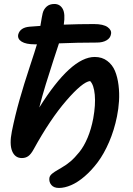

<svg xmlns="http://www.w3.org/2000/svg" viewBox="-20 -760 662 957"><path d="M273.9 176.8Q248.5 176.8 236.1 162.1Q223.6 147.5 226.1 127Q227.1 121.1 230.5 115.7Q233.9 110.4 241 104.7Q248 99.1 253.4 95.7Q258.8 92.3 270 85.7Q281.2 79.1 286.1 76.2Q311 62 331.8 44.2Q352.5 26.4 375.5 -2Q398.4 -30.3 416.5 -73.2Q434.6 -116.2 444.8 -169.9Q457 -237.8 452.4 -287.6Q447.8 -337.4 429.2 -356Q391.6 -352.1 310.8 -258.8Q230 -165.5 147.9 -16.1Q134.3 8.8 120.8 18.3Q107.4 27.8 88.9 27.8Q54.7 27.8 40.5 -6.8Q26.4 -41.5 39.1 -105Q55.2 -184.6 77.4 -262.7Q99.6 -340.8 127.7 -425.5Q155.8 -510.3 164.1 -539.1H152.8Q109.4 -539.1 87.9 -552.5Q66.4 -565.9 70.8 -587.9Q80.1 -623 127.9 -627Q145 -628.9 181.2 -630.9Q189.9 -683.6 192.9 -694.8Q197.8 -713.9 212.4 -727.1Q227.1 -740.2 251 -740.2Q278.8 -740.2 292.5 -715.8Q306.2 -691.4 297.9 -637.2Q372.6 -640.1 448.2 -640.1Q495.1 -640.1 516.4 -624.8Q537.6 -609.4 533.2 -589.8Q530.3 -570.3 511.2 -559.1Q492.2 -547.9 462.9 -547.9Q365.7 -547.9 273.9 -543.9Q268.6 -527.8 247.1 -462.2Q225.6 -396.5 208 -339.1Q190.4 -281.7 175.8 -224.1Q333.5 -476.1 452.1 -476.1Q488.8 -476.1 514.6 -456.5Q540.5 -437 553.2 -406.2Q565.9 -375.5 570.8 -335.4Q575.7 -295.4 573.2 -256.3Q570.8 -217.3 563 -179.2Q549.3 -111.3 523.7 -52Q498 7.3 467.3 48.3Q436.5 89.4 401.9 119.1Q367.2 148.9 334.7 162.8Q302.2 176.8 273.9 176.8Z"/></svg>

Font: Shantell Sans Bouncy
Style: Italic
Weight: 500
Italic angle: -11.31°
Designer: Stephen Nixon, Anya Danilova, Shantell Martin
Foundry: Arrow Type
Version: Version 1.006;[9816181b4]